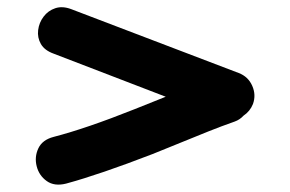

<svg xmlns="http://www.w3.org/2000/svg" viewBox="-20 -509 795 526"><path d="M161 -6Q253 -31 398 -87L551 -149Q586 -163 623 -176Q637 -181 647 -192Q665 -204 673 -224Q682 -249 671 -274Q660 -299 634 -309L175 -484Q151 -493 131.5 -486.5Q112 -480 99.5 -463.5Q87 -447 84.5 -426.5Q82 -406 92 -388.5Q102 -371 127 -362L434 -244L349 -210Q216 -157 127 -134Q96 -126 85 -102.5Q74 -79 80.5 -53.5Q87 -28 108 -13Q129 2 161 -6Z"/></svg>

Font: Balsamiq Sans
Style: Bold
Weight: 700
Designer: Michael Angeles
Foundry: Balsamiq SRL
Version: Version 1.020; ttfautohint (v1.8.4.7-5d5b);gftools[0.9.26]